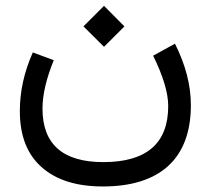

<svg xmlns="http://www.w3.org/2000/svg" viewBox="-20 -428 725 666"><path d="M336.9 218.8C534.2 218.8 642.1 123 642.1 -63C642.1 -132.8 623.5 -203.6 586.9 -276.4L511.2 -234.9C545.9 -164.1 563.5 -106 563.5 -60.1C563.5 69.3 488.3 134.3 338.4 134.3C197.8 134.3 127.4 72.3 127.4 -51.3C127.4 -99.6 140.6 -155.3 166.5 -219.2L93.8 -246.1C64 -179.2 48.8 -111.3 48.8 -43C48.8 43 74.2 107.9 125 152.3C175.3 196.8 246.1 218.8 336.9 218.8ZM269.5 -336.4 340.8 -265.6 411.6 -336.4 340.8 -407.7Z"/></svg>

Font: Samim
Style: Regular
Weight: 400
Foundry: DejaVu fonts team - Redesigned by Saber Rastikerdar
Version: Version 4.0.5